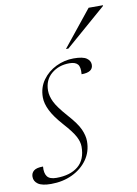

<svg xmlns="http://www.w3.org/2000/svg" viewBox="-98 -788 609 853"><g transform="rotate(-10 206.0 -361.0)"><path d="M40.5 -72.5Q38 -43 49 -28Q60 -12.5 91 -12.5Q153 -12.5 188.8 -41.8Q224.5 -71 224.5 -130Q224.5 -151.5 211.5 -176.2Q198.5 -201 161.5 -242Q124.5 -283.5 108.8 -315.5Q93 -347.5 93 -375Q93 -419.5 116.8 -452.5Q140.5 -485.5 178.2 -503.8Q216 -522 257.5 -522Q299 -522 315.8 -510.2Q332.5 -498.5 332.5 -480.5Q332.5 -446.5 280.5 -446.5Q283.5 -479.5 272.5 -491.5Q261.5 -504 235.5 -504Q187 -504 154 -476.2Q121 -448.5 121 -400.5Q121 -376 134.2 -348.8Q147.5 -321.5 187 -277Q226.5 -233 239.5 -203.8Q252.5 -174.5 252.5 -149.5Q252.5 -102.5 227 -66.5Q201.5 -30.5 158.5 -10.2Q115.5 10 63 10Q22.5 10 4.5 -2.5Q-13.5 -15 -13.5 -35.5Q-13.5 -52.5 -1.2 -62.5Q11 -72.5 40.5 -72.5ZM231.5 -569 362.5 -732H427V-729L242.5 -569Z"/></g></svg>

Font: Newsreader Display ExtraLight
Style: Italic
Weight: 275
Italic angle: -17°
Designer: Hugues Gentile
Foundry: Production Type
Version: Version 1.001